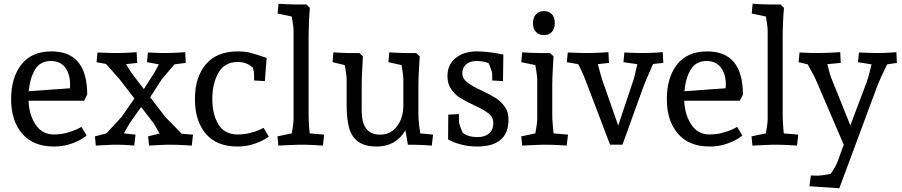

<svg xmlns="http://www.w3.org/2000/svg" viewBox="-20 -780 4864 1035"><path d="M418.9 -96.2 446.8 -49.8Q446.8 -47.9 422.9 -32.5Q398.9 -17.1 359.4 -3.7Q319.8 9.8 270 9.8Q159.2 9.8 99.6 -59.6Q40 -128.9 40 -245.1Q40 -362.3 95.5 -432.6Q150.9 -502.9 257.8 -502.9Q449.7 -502.9 450.2 -270L433.1 -236.8H133.8Q136.7 -161.6 171.9 -108.4Q207 -55.2 270 -55.2Q308.1 -55.2 341.1 -64.2Q374 -73.2 396.5 -84.2Q418.9 -95.2 418.9 -96.2ZM134.8 -288.1 356.9 -304.2 357.9 -324.2Q357.9 -380.4 331.5 -415.8Q305.2 -451.2 253.9 -451.2Q196.8 -451.2 168.9 -405Q141.1 -358.9 134.8 -288.1Z M1013.7 4.9Q1003.9 3.9 967.3 2Q930.7 0 880.4 0Q856.4 1 825.9 2.4Q795.4 3.9 783.7 4.9L778.3 -44.9L840.3 -60.1L808.6 -115.2L740.7 -203.1L678.7 -115.2L647.5 -61L710.4 -54.2L703.6 4.9Q697.8 3.9 670.7 2Q643.6 0 593.8 0Q569.8 1 539.1 2.4Q508.3 3.9 496.6 4.9L491.7 -44.9L553.7 -61L634.8 -148.9L704.6 -249L624.5 -353L551.8 -435.1L500.5 -444.8L505.4 -497.1Q516.6 -497.1 544.7 -495.6Q572.8 -494.1 595.7 -494.1Q645.5 -494.1 677 -496.1Q708.5 -498 716.3 -499L719.7 -440.9L659.7 -434.1L688.5 -387.2L755.4 -299.8L811.5 -387.2L836.4 -433.1L772.5 -444.8L777.3 -497.1Q786.1 -497.1 810.3 -495.6Q834.5 -494.1 854.5 -494.1Q904.3 -494.1 937.5 -496.1Q970.7 -498 978.5 -499L981.4 -440.9L920.4 -433.1L852.5 -353L789.6 -255.9L871.6 -148.9L959.5 -59.1L1020.5 -54.2Z M1417.5 -467.8 1407.7 -342.8 1349.6 -346.2V-381.8Q1349.6 -391.6 1342.8 -416Q1321.8 -433.1 1302.7 -439.5Q1283.7 -445.8 1260.7 -445.8Q1190.9 -445.8 1157.7 -387.9Q1124.5 -330.1 1124.5 -246.1Q1124.5 -163.1 1157.7 -109.1Q1190.9 -55.2 1260.7 -55.2Q1295.9 -55.2 1326.9 -63Q1357.9 -70.8 1376.7 -79.3Q1395.5 -87.9 1400.9 -90.8L1428.7 -43.9Q1428.7 -42 1404.8 -28.1Q1380.9 -14.2 1343.3 -2.2Q1305.7 9.8 1259.8 9.8Q1147.9 9.8 1089.4 -59.1Q1030.8 -127.9 1030.8 -246.1Q1030.8 -364.3 1089.8 -433.6Q1148.9 -502.9 1260.7 -502.9Q1299.8 -502.9 1327.9 -495.8Q1356 -488.8 1417.5 -467.8Z M1573.7 -755.9H1631.3L1650.4 -737.8Q1647.5 -708 1645.5 -663.1Q1643.6 -618.2 1643.6 -585V-167Q1643.6 -139.2 1645.5 -107.2Q1647.5 -75.2 1649.4 -61L1727.5 -54.2L1720.7 4.9Q1711.9 3.9 1676.8 2Q1641.6 0 1591.3 0Q1565.4 1 1530.5 2.4Q1495.6 3.9 1480.5 4.9L1475.6 -44.9L1552.7 -61Q1555.7 -74.2 1559.1 -99.1Q1562.5 -124 1562.5 -137.2V-615.2Q1562.5 -628.4 1558.6 -655.3Q1554.7 -682.1 1552.7 -690.9L1476.6 -707L1481.4 -759.8Q1493.7 -758.8 1522.2 -757.3Q1550.8 -755.9 1573.7 -755.9Z M2165.5 -494.1H2223.6L2242.7 -476.1Q2241.7 -459 2238.5 -406.5Q2235.4 -354 2235.4 -323.2V-167Q2235.4 -136.2 2239.5 -103.5Q2243.7 -70.8 2245.6 -61L2314.5 -54.2L2307.6 4.9Q2298.8 3.9 2263.7 2Q2228.5 0 2178.7 0L2165.5 -78.1Q2114.7 9.8 2010.7 9.8Q1944.8 9.8 1909.2 -17.6Q1873.5 -44.9 1861.1 -93.5Q1848.6 -142.1 1848.6 -216.8V-353Q1848.6 -366.2 1844.5 -393.1Q1840.3 -419.9 1838.4 -429.2L1772.5 -444.8L1777.3 -498Q1787.1 -497.1 1812.7 -495.6Q1838.4 -494.1 1859.4 -494.1H1917.5L1936.5 -476.1Q1935.5 -459 1932.6 -406.5Q1929.7 -354 1929.7 -323.2V-183.1Q1929.7 -54.2 2028.3 -54.2Q2087.4 -54.2 2120.8 -100.1Q2154.3 -146 2154.3 -210V-353Q2154.3 -366.2 2150.4 -393.1Q2146.5 -419.9 2144.5 -429.2L2073.7 -444.8L2078.6 -498Q2089.4 -497.1 2116.5 -495.6Q2143.6 -494.1 2165.5 -494.1Z M2454.1 -124Q2454.1 -117.2 2460.2 -99.6Q2466.3 -82 2474.1 -64.9Q2502.9 -41 2553.2 -41Q2593.3 -41 2616.2 -60.1Q2639.2 -79.1 2639.2 -117.2Q2639.2 -147.9 2614.3 -168Q2589.4 -188 2535.2 -212.9Q2488.3 -234.9 2460.2 -252.4Q2432.1 -270 2412.1 -299.1Q2392.1 -328.1 2392.1 -370.1Q2392.1 -431.2 2436.3 -467Q2480.5 -502.9 2549.3 -502.9Q2613.3 -502.9 2693.4 -485.8L2691.4 -342.8L2633.3 -346.2V-381.8Q2633.3 -390.6 2624.8 -412.8Q2616.2 -435.1 2614.3 -439Q2587.4 -451.2 2550.3 -451.2Q2514.2 -451.2 2493.2 -433.6Q2472.2 -416 2472.2 -386.2Q2472.2 -356.4 2498.3 -336.2Q2524.4 -315.9 2576.2 -292Q2623 -270 2651.6 -252Q2680.2 -233.9 2700.7 -205.3Q2721.2 -176.8 2721.2 -136.2Q2721.2 9.8 2552.2 9.8Q2510.3 9.8 2475.3 1.5Q2440.4 -6.8 2418 -17.3Q2395.5 -27.8 2395.5 -28.8L2396.5 -162.1L2454.1 -165Z M2970.7 -654.8Q2970.7 -626 2955.3 -608.4Q2939.9 -590.8 2912.1 -590.8Q2884.3 -590.8 2868.7 -608.4Q2853 -626 2853 -654.8Q2853 -683.6 2868.4 -701.9Q2883.8 -720.2 2912.1 -720.2Q2939.9 -720.2 2955.3 -703.1Q2970.7 -686 2970.7 -654.8ZM2905.8 0Q2879.9 1 2845 2.4Q2810.1 3.9 2794.9 4.9L2790 -44.9L2865.7 -61Q2867.7 -69.8 2871.8 -97.4Q2876 -125 2876 -137.2V-353Q2876 -365.2 2871.8 -392.6Q2867.7 -419.9 2865.7 -429.2L2790 -444.8L2794.9 -498Q2807.1 -497.1 2835.4 -495.6Q2863.8 -494.1 2886.7 -494.1H2944.8L2963.9 -476.1Q2962.9 -459 2960 -406.5Q2957 -354 2957 -323.2V-167Q2957 -136.2 2960 -103.5Q2962.9 -70.8 2963.9 -61L3042 -54.2L3034.7 4.9Q3025.9 3.9 2991 2Q2956.1 0 2905.8 0Z M3450.7 -318.8 3335.4 0H3268.6L3137.7 -344.2Q3131.8 -359.4 3120.4 -385.7Q3108.9 -412.1 3096.7 -434.1L3035.6 -444.8L3040.5 -497.1Q3051.8 -497.1 3079.8 -495.6Q3107.9 -494.1 3129.9 -494.1Q3179.7 -494.1 3215.1 -496.1Q3250.5 -498 3259.8 -499L3262.7 -440.9L3202.6 -434.1Q3221.7 -362.3 3226.6 -349.1L3312.5 -103L3395.5 -351.1Q3399.4 -362.3 3415.5 -434.1L3340.8 -444.8L3345.7 -497.1Q3355.5 -497.1 3381.6 -495.6Q3407.7 -494.1 3429.7 -494.1Q3479.5 -494.1 3512 -496.1Q3544.4 -498 3552.7 -499L3555.7 -440.9L3500.5 -435.1Q3469.7 -365.7 3450.7 -318.8Z M3953.6 -96.2 3981.4 -49.8Q3981.4 -47.9 3957.5 -32.5Q3933.6 -17.1 3894 -3.7Q3854.5 9.8 3804.7 9.8Q3693.8 9.8 3634.3 -59.6Q3574.7 -128.9 3574.7 -245.1Q3574.7 -362.3 3630.1 -432.6Q3685.5 -502.9 3792.5 -502.9Q3984.4 -502.9 3984.9 -270L3967.8 -236.8H3668.5Q3671.4 -161.6 3706.5 -108.4Q3741.7 -55.2 3804.7 -55.2Q3842.8 -55.2 3875.7 -64.2Q3908.7 -73.2 3931.2 -84.2Q3953.6 -95.2 3953.6 -96.2ZM3669.4 -288.1 3891.6 -304.2 3892.6 -324.2Q3892.6 -380.4 3866.2 -415.8Q3839.8 -451.2 3788.6 -451.2Q3731.4 -451.2 3703.6 -405Q3675.8 -358.9 3669.4 -288.1Z M4129.4 -755.9H4187L4206.1 -737.8Q4203.1 -708 4201.2 -663.1Q4199.2 -618.2 4199.2 -585V-167Q4199.2 -139.2 4201.2 -107.2Q4203.1 -75.2 4205.1 -61L4283.2 -54.2L4276.4 4.9Q4267.6 3.9 4232.4 2Q4197.3 0 4147 0Q4121.1 1 4086.2 2.4Q4051.3 3.9 4036.1 4.9L4031.2 -44.9L4108.4 -61Q4111.3 -74.2 4114.7 -99.1Q4118.2 -124 4118.2 -137.2V-615.2Q4118.2 -628.4 4114.3 -655.3Q4110.4 -682.1 4108.4 -690.9L4032.2 -707L4037.1 -759.8Q4049.3 -758.8 4077.9 -757.3Q4106.4 -755.9 4129.4 -755.9Z M4678.2 -433.1 4605 -444.8 4610.4 -497.1Q4621.6 -497.1 4648.4 -495.6Q4675.3 -494.1 4697.3 -494.1Q4744.1 -494.1 4774.7 -496.1Q4805.2 -498 4812 -499L4814.9 -440.9L4762.2 -433.1Q4726.1 -359.9 4710 -318.8L4504.4 234.9L4343.3 224.1L4351.1 166L4391.1 167Q4406.2 167 4458 157.2Q4482.9 122.1 4496.1 88.9L4528.3 0L4385.3 -333Q4370.1 -370.1 4334 -433.1L4285.2 -444.8L4290 -497.1Q4299.8 -497.1 4325.4 -495.6Q4351.1 -494.1 4372.1 -494.1Q4421.9 -494.1 4460.4 -496.1Q4499 -498 4509.3 -499L4512.2 -440.9L4439.9 -434.1Q4453.1 -377 4465.3 -349.1L4564 -104L4651.4 -335.9Q4658.2 -355 4665.3 -381.1Q4672.4 -407.2 4678.2 -433.1Z"/></svg>

Font: Sura
Style: Regular
Weight: 400
Designer: Carolina Giovagnoli
Foundry: Huerta Tipografica
Version: Version 1.003;PS 001.002;hotconv 1.0.70;makeotf.lib2.5.58329